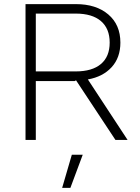

<svg xmlns="http://www.w3.org/2000/svg" viewBox="-20 -680 680 933"><path d="M349 -660Q447 -660 506 -610Q565 -560 565 -473Q565 -400 522.5 -353.5Q480 -307 407 -294L600 0H541L350 -289H348L343 -286H154V0H104V-660ZM348 -333Q428 -333 470.5 -369Q513 -405 513 -473Q513 -541 470.5 -577.5Q428 -614 348 -614H154V-333ZM382 72 322 233H282L329 72Z"/></svg>

Font: Work Sans Light
Style: Regular
Weight: 300
Designer: Wei Huang
Foundry: Wei Huang
Version: Version 2.012; ttfautohint (v1.8.3)